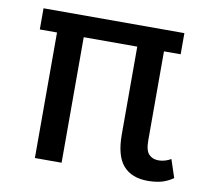

<svg xmlns="http://www.w3.org/2000/svg" viewBox="-65 -599 731 681"><g transform="rotate(10 300.0 -258.5)"><path d="M545.9 -452.1H485.8V-130.9Q485.8 -95.2 498.8 -81.5Q511.7 -67.9 533.7 -67.9Q545.9 -67.9 557.6 -71.5Q569.3 -75.2 578.1 -80.6L599.6 -15.6Q577.6 -0.5 555.9 4.9Q534.2 10.3 508.3 10.3Q450.2 10.3 419.9 -24.4Q389.6 -59.1 389.6 -136.2V-452.1H196.8V0H100.6V-452.1H38.6V-528.3H545.9Z"/></g></svg>

Font: GeogebraSans
Style: Regular
Weight: 400
Designer: Google
Version: Version 1.100140; 2013